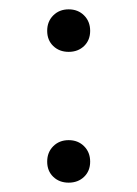

<svg xmlns="http://www.w3.org/2000/svg" viewBox="-20 -386 293 411"><path d="M160 -287.5Q147 -275 127 -275Q107 -275 94 -287.5Q81 -300 81 -320Q81 -340 94 -353Q107 -366 127 -366Q147 -366 160 -353Q173 -340 173 -320Q173 -300 160 -287.5ZM160 -7.5Q147 5 127 5Q107 5 94 -7.5Q81 -20 81 -40Q81 -60 94 -73Q107 -86 127 -86Q147 -86 160 -73Q173 -60 173 -40Q173 -20 160 -7.5Z"/></svg>

Font: EauTestSC Semilight
Style: Regular
Weight: 300
Designer: Christian Thalmann (Catharsis Fonts)
Version: Version 0.001;PS 000.001;hotconv 1.0.88;makeotf.lib2.5.64775